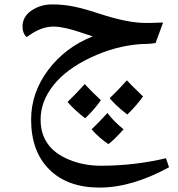

<svg xmlns="http://www.w3.org/2000/svg" viewBox="-20 -502 806 870"><path d="M100 -334Q82 -352 82 -381Q82 -427 123 -454.5Q164 -482 216 -482Q268 -482 316 -472Q364 -462 430 -440Q558 -398 640 -398H659L719 -400L685 -307Q652 -302 614 -302Q500 -293 389.5 -240.5Q279 -188 221.5 -115Q164 -42 164 40Q164 169 294 222Q360 249 437 249Q588 249 732 215L746 256Q577 348 431.5 348Q286 348 203.5 266Q121 184 121 40Q121 -82 198.5 -185Q276 -288 400 -337L352 -353Q272 -381 224 -381.5Q176 -382 128 -352ZM540 84Q492 137 471 151Q427 121 395 84Q419 62 467 10Q494 47 540 84ZM628 -65Q600 -25 557 17Q507 -21 477 -57Q511 -89 555 -138Q565 -126 628 -65ZM364 -121Q390 -92 437 -48Q410 -8 366 34Q318 -3 286 -40Q318 -70 364 -121Z"/></svg>

Font: Autonym
Style: Regular
Weight: 500
Version: Version 1.0.20131126